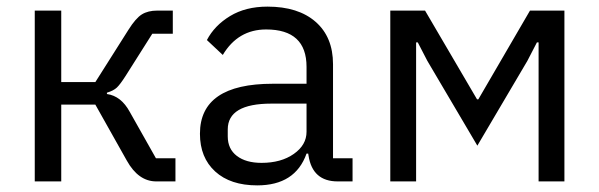

<svg xmlns="http://www.w3.org/2000/svg" viewBox="-20 -548 1810 580"><path d="M85 0V-516H165V-300H268L368 -458Q390 -493 408.5 -504.5Q427 -516 455 -516H502V-446H440L359 -318Q343 -293 333 -283.5Q323 -274 303 -268V-264Q346 -258 372 -210L451 -70H510V0H452Q398 0 363 -63L268 -232H165V0Z M757 12Q676 12 630 -30Q584 -72 584 -144Q584 -295 804 -295H906V-346Q906 -459 784 -459Q699 -459 653 -382L605 -427Q628 -471 675 -499.5Q722 -528 788 -528Q881 -528 933.5 -482Q986 -436 986 -354V-70H1045V0H1000Q924 0 912 -78L911 -84H906Q872 12 757 12ZM770 -56Q829 -56 867.5 -83Q906 -110 906 -150V-235H800Q668 -235 668 -157V-136Q668 -98 695.5 -77Q723 -56 770 -56Z M1159 0V-516H1264L1421 -248H1425L1581 -516H1685V0H1607V-420H1602L1573 -364L1422 -108L1271 -364L1242 -420H1237V0Z"/></svg>

Font: Anuphan
Style: Regular
Weight: 400
Designer: Mike Abbink, Paul van der Laan, Pieter van Rosmalen, Mint Tantisuwanna
Foundry: Bold Monday; Cadson Demak
Version: Version 3.002;hotconv 1.0.109;makeotfexe 2.5.65596